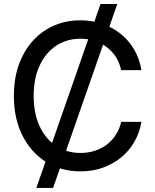

<svg xmlns="http://www.w3.org/2000/svg" viewBox="-20 -839 767 952"><path d="M160.2 92.8 478.5 -819.3H561.5L243.2 92.8ZM378.9 10.7Q283.7 10.7 209 -35.6Q134.3 -82 91.6 -166.3Q48.8 -250.5 48.8 -363.3Q48.8 -476.6 91.6 -561Q134.3 -645.5 209 -691.9Q283.7 -738.3 378.9 -738.3Q436.5 -738.3 487.3 -720.9Q538.1 -703.6 578.4 -671.1Q618.7 -638.7 645.3 -593.3Q671.9 -547.9 681.2 -491.2H580.6Q573.2 -527.3 554.7 -556.2Q536.1 -585 509.3 -605.2Q482.4 -625.5 449.5 -636.2Q416.5 -647 379.4 -647Q311.5 -647 259 -612.5Q206.5 -578.1 176.8 -514.6Q147 -451.2 147 -363.3Q147 -275.9 176.8 -212.4Q206.5 -148.9 259 -114.7Q311.5 -80.6 379.4 -80.6Q416.5 -80.6 449.5 -91.1Q482.4 -101.6 509.3 -121.8Q536.1 -142.1 554.4 -170.7Q572.8 -199.2 581.1 -234.9H681.2Q671.9 -179.7 645.5 -134.5Q619.1 -89.4 578.9 -56.9Q538.6 -24.4 487.8 -6.8Q437 10.7 378.9 10.7Z"/></svg>

Font: Inter Cardless Tabular
Style: Regular
Weight: 400
Designer: Rasmus Andersson
Foundry: rsms
Version: Version 4.000;git-4fc901f